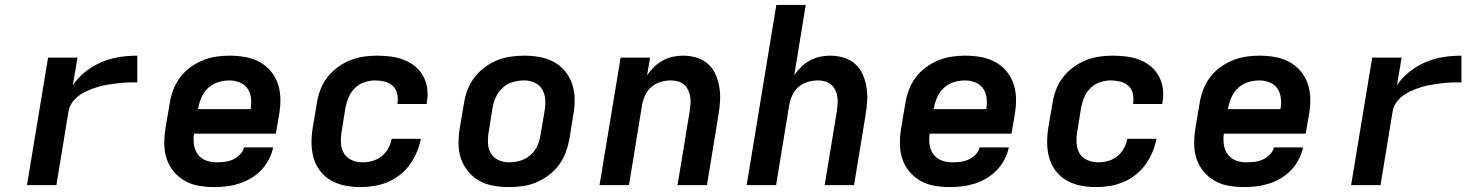

<svg xmlns="http://www.w3.org/2000/svg" viewBox="-20 -755 6040 783"><path d="M90 0 176 -520H296L277 -407Q298 -439 329.5 -463.5Q361 -488 396 -502.5Q431 -517 467.5 -522.5Q504 -528 540 -528V-419Q527 -419 513.5 -419Q500 -419 487 -418Q474 -417 460.5 -415.5Q447 -414 434 -412Q421 -410 407.5 -407.5Q394 -405 380.5 -401Q367 -397 354 -392Q341 -387 328.5 -381Q316 -375 304 -366.5Q292 -358 282.5 -347.5Q273 -337 267 -324.5Q261 -312 259 -299L210 0Z M853 8Q821 8 790 2.5Q759 -3 733 -18Q707 -33 688 -56Q669 -79 659.5 -108Q650 -137 650 -169Q650 -201 655 -233L672 -333Q676 -360 686 -387Q696 -414 713.5 -438Q731 -462 755.5 -480Q780 -498 807 -509Q834 -520 861.5 -524Q889 -528 916 -528Q949 -528 980 -522.5Q1011 -517 1038 -502.5Q1065 -488 1084.5 -464.5Q1104 -441 1113.5 -412.5Q1123 -384 1123.5 -351.5Q1124 -319 1118 -287L1105 -210H771Q768 -187 771 -165Q774 -143 786.5 -126Q799 -109 819 -101Q839 -93 862 -93Q879 -93 896 -95Q913 -97 929 -104Q945 -111 958.5 -124.5Q972 -138 975 -154H1094Q1089 -129 1076.5 -105Q1064 -81 1045.5 -61.5Q1027 -42 1003.5 -28Q980 -14 954.5 -6Q929 2 903.5 5Q878 8 853 8ZM788 -310H1002Q1006 -333 1003.5 -354.5Q1001 -376 990 -393Q979 -410 958.5 -418.5Q938 -427 916 -427Q894 -427 871.5 -420.5Q849 -414 831 -398Q813 -382 803 -360.5Q793 -339 789 -317Z M1450 8Q1418 8 1387.5 2Q1357 -4 1331 -18.5Q1305 -33 1286.5 -56.5Q1268 -80 1259.5 -109Q1251 -138 1250.5 -169.5Q1250 -201 1255 -233L1272 -333Q1276 -360 1286 -387.5Q1296 -415 1314 -438.5Q1332 -462 1356 -480Q1380 -498 1407.5 -509Q1435 -520 1462.5 -524Q1490 -528 1517 -528Q1546 -528 1573.5 -524.5Q1601 -521 1626 -511.5Q1651 -502 1671.5 -485.5Q1692 -469 1705 -446Q1718 -423 1722 -395.5Q1726 -368 1721 -340L1720 -331H1601V-335Q1604 -355 1599.5 -374Q1595 -393 1581 -405.5Q1567 -418 1548 -422.5Q1529 -427 1509 -427Q1487 -427 1465.5 -419.5Q1444 -412 1427.5 -396Q1411 -380 1402 -359Q1393 -338 1389 -317L1373 -217Q1369 -193 1370.5 -170Q1372 -147 1383 -129Q1394 -111 1414.5 -102Q1435 -93 1459 -93Q1478 -93 1498.5 -98.5Q1519 -104 1536 -117.5Q1553 -131 1563.5 -150Q1574 -169 1577 -189H1696V-188Q1691 -161 1679.5 -134Q1668 -107 1651 -83.5Q1634 -60 1610.5 -41.5Q1587 -23 1560 -12Q1533 -1 1505 3.5Q1477 8 1450 8Z M2056 8Q2024 8 1992.5 2.5Q1961 -3 1935 -17.5Q1909 -32 1889.5 -55.5Q1870 -79 1860 -108Q1850 -137 1850 -169Q1850 -201 1855 -233L1872 -333Q1876 -360 1886 -387Q1896 -414 1914 -438Q1932 -462 1956 -480Q1980 -498 2007 -509Q2034 -520 2062 -524Q2090 -528 2117 -528Q2149 -528 2180.5 -522.5Q2212 -517 2238.5 -502.5Q2265 -488 2284.5 -464.5Q2304 -441 2313.5 -412Q2323 -383 2323.5 -351Q2324 -319 2318 -287L2302 -187Q2297 -160 2287 -133Q2277 -106 2259 -82Q2241 -58 2217 -40Q2193 -22 2166.5 -11Q2140 0 2111.5 4Q2083 8 2056 8ZM2056 -93Q2078 -93 2101 -99.5Q2124 -106 2142.5 -122Q2161 -138 2171 -159.5Q2181 -181 2184 -203L2201 -303Q2205 -326 2203.5 -349Q2202 -372 2191 -390.5Q2180 -409 2160 -418Q2140 -427 2117 -427Q2095 -427 2072 -420.5Q2049 -414 2031 -398Q2013 -382 2003 -360.5Q1993 -339 1989 -317L1973 -217Q1969 -194 1970 -171Q1971 -148 1982 -129.5Q1993 -111 2013 -102Q2033 -93 2056 -93Z M2425 0 2511 -520H2631L2619 -448Q2631 -466 2647.5 -482Q2664 -498 2683.5 -508.5Q2703 -519 2723.5 -523.5Q2744 -528 2765 -528Q2794 -528 2820.5 -520Q2847 -512 2867 -494.5Q2887 -477 2898 -452Q2909 -427 2913.5 -400Q2918 -373 2916.5 -344.5Q2915 -316 2910 -287L2863 0H2743L2793 -303Q2795 -318 2796 -333Q2797 -348 2794.5 -362Q2792 -376 2786 -388.5Q2780 -401 2769.5 -410Q2759 -419 2745 -423Q2731 -427 2716 -427Q2696 -427 2676 -421.5Q2656 -416 2639 -402.5Q2622 -389 2612.5 -369.5Q2603 -350 2599 -330L2545 0Z M3025 0 3146 -735H3266L3219 -448Q3231 -466 3247.5 -482Q3264 -498 3283.5 -508.5Q3303 -519 3323.5 -523.5Q3344 -528 3365 -528Q3394 -528 3420.5 -520Q3447 -512 3467 -494.5Q3487 -477 3498 -452Q3509 -427 3513.5 -400Q3518 -373 3516.5 -344.5Q3515 -316 3510 -287L3463 0H3343L3393 -303Q3395 -318 3396 -333Q3397 -348 3394.5 -362Q3392 -376 3386 -388.5Q3380 -401 3369.5 -410Q3359 -419 3345 -423Q3331 -427 3316 -427Q3296 -427 3276 -421.5Q3256 -416 3239 -402.5Q3222 -389 3212.5 -369.5Q3203 -350 3199 -330L3145 0Z M3853 8Q3821 8 3790 2.5Q3759 -3 3733 -18Q3707 -33 3688 -56Q3669 -79 3659.5 -108Q3650 -137 3650 -169Q3650 -201 3655 -233L3672 -333Q3676 -360 3686 -387Q3696 -414 3713.5 -438Q3731 -462 3755.5 -480Q3780 -498 3807 -509Q3834 -520 3861.5 -524Q3889 -528 3916 -528Q3949 -528 3980 -522.5Q4011 -517 4038 -502.5Q4065 -488 4084.5 -464.5Q4104 -441 4113.5 -412.5Q4123 -384 4123.5 -351.5Q4124 -319 4118 -287L4105 -210H3771Q3768 -187 3771 -165Q3774 -143 3786.5 -126Q3799 -109 3819 -101Q3839 -93 3862 -93Q3879 -93 3896 -95Q3913 -97 3929 -104Q3945 -111 3958.5 -124.5Q3972 -138 3975 -154H4094Q4089 -129 4076.5 -105Q4064 -81 4045.5 -61.5Q4027 -42 4003.5 -28Q3980 -14 3954.5 -6Q3929 2 3903.5 5Q3878 8 3853 8ZM3788 -310H4002Q4006 -333 4003.5 -354.5Q4001 -376 3990 -393Q3979 -410 3958.5 -418.5Q3938 -427 3916 -427Q3894 -427 3871.5 -420.5Q3849 -414 3831 -398Q3813 -382 3803 -360.5Q3793 -339 3789 -317Z M4450 8Q4418 8 4387.5 2Q4357 -4 4331 -18.5Q4305 -33 4286.5 -56.5Q4268 -80 4259.5 -109Q4251 -138 4250.5 -169.5Q4250 -201 4255 -233L4272 -333Q4276 -360 4286 -387.5Q4296 -415 4314 -438.5Q4332 -462 4356 -480Q4380 -498 4407.5 -509Q4435 -520 4462.5 -524Q4490 -528 4517 -528Q4546 -528 4573.5 -524.5Q4601 -521 4626 -511.5Q4651 -502 4671.5 -485.5Q4692 -469 4705 -446Q4718 -423 4722 -395.5Q4726 -368 4721 -340L4720 -331H4601V-335Q4604 -355 4599.5 -374Q4595 -393 4581 -405.5Q4567 -418 4548 -422.5Q4529 -427 4509 -427Q4487 -427 4465.5 -419.5Q4444 -412 4427.5 -396Q4411 -380 4402 -359Q4393 -338 4389 -317L4373 -217Q4369 -193 4370.5 -170Q4372 -147 4383 -129Q4394 -111 4414.5 -102Q4435 -93 4459 -93Q4478 -93 4498.5 -98.5Q4519 -104 4536 -117.5Q4553 -131 4563.5 -150Q4574 -169 4577 -189H4696V-188Q4691 -161 4679.5 -134Q4668 -107 4651 -83.5Q4634 -60 4610.5 -41.5Q4587 -23 4560 -12Q4533 -1 4505 3.5Q4477 8 4450 8Z M5053 8Q5021 8 4990 2.5Q4959 -3 4933 -18Q4907 -33 4888 -56Q4869 -79 4859.5 -108Q4850 -137 4850 -169Q4850 -201 4855 -233L4872 -333Q4876 -360 4886 -387Q4896 -414 4913.5 -438Q4931 -462 4955.5 -480Q4980 -498 5007 -509Q5034 -520 5061.5 -524Q5089 -528 5116 -528Q5149 -528 5180 -522.5Q5211 -517 5238 -502.5Q5265 -488 5284.5 -464.5Q5304 -441 5313.5 -412.5Q5323 -384 5323.5 -351.5Q5324 -319 5318 -287L5305 -210H4971Q4968 -187 4971 -165Q4974 -143 4986.5 -126Q4999 -109 5019 -101Q5039 -93 5062 -93Q5079 -93 5096 -95Q5113 -97 5129 -104Q5145 -111 5158.5 -124.5Q5172 -138 5175 -154H5294Q5289 -129 5276.5 -105Q5264 -81 5245.5 -61.5Q5227 -42 5203.5 -28Q5180 -14 5154.5 -6Q5129 2 5103.5 5Q5078 8 5053 8ZM4988 -310H5202Q5206 -333 5203.5 -354.5Q5201 -376 5190 -393Q5179 -410 5158.5 -418.5Q5138 -427 5116 -427Q5094 -427 5071.5 -420.5Q5049 -414 5031 -398Q5013 -382 5003 -360.5Q4993 -339 4989 -317Z M5490 0 5576 -520H5696L5677 -407Q5698 -439 5729.5 -463.5Q5761 -488 5796 -502.5Q5831 -517 5867.5 -522.5Q5904 -528 5940 -528V-419Q5927 -419 5913.5 -419Q5900 -419 5887 -418Q5874 -417 5860.5 -415.5Q5847 -414 5834 -412Q5821 -410 5807.5 -407.5Q5794 -405 5780.5 -401Q5767 -397 5754 -392Q5741 -387 5728.5 -381Q5716 -375 5704 -366.5Q5692 -358 5682.5 -347.5Q5673 -337 5667 -324.5Q5661 -312 5659 -299L5610 0Z"/></svg>

Font: Iosevka Custom Oblique
Style: Bold
Weight: 700
Italic angle: -9°
Monospace: yes
Designer: Belleve Invis
Foundry: Belleve Invis
Version: Version 30.1.2; ttfautohint (v1.8.4)